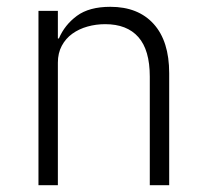

<svg xmlns="http://www.w3.org/2000/svg" viewBox="-20 -544 603 564"><path d="M93 0V-512H150V-431H153Q170 -471 206 -497.5Q242 -524 304 -524Q386 -524 431.5 -473.5Q477 -423 477 -329V0H420V-319Q420 -397 386.5 -435Q353 -473 289 -473Q262 -473 237 -466Q212 -459 192.5 -445Q173 -431 161.5 -409.5Q150 -388 150 -360V0Z"/></svg>

Font: IBM Plex Sans Thai Looped Light
Style: Regular
Weight: 300
Designer: Mike Abbink, Paul van der Laan, Pieter van Rosmalen, Ben Mitchell, Mark Frömberg
Foundry: Bold Monday
Version: Version 1.1